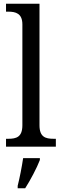

<svg xmlns="http://www.w3.org/2000/svg" viewBox="-20 -780 329 1021"><path d="M12 0H277V-42H265C222 -42 190 -51 190 -114V-760H12V-718H24C63 -718 99 -709 99 -650V-114C99 -51 67 -42 24 -42H12ZM74 208V221H114C141 179 176 113 192 71V61H103C96 109 85 164 74 208Z"/></svg>

Font: Noto Serif Ethiopic SmCn
Style: Regular
Weight: 400
Width: 4
Designer: Monotype Design Team
Foundry: Monotype Imaging Inc.
Version: Version 2.102